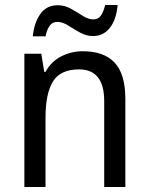

<svg xmlns="http://www.w3.org/2000/svg" viewBox="-20 -752 599 772"><path d="M313 -546Q398 -546 441 -500Q484 -454 484 -355V0H399V-345Q399 -473 298 -473Q223 -473 193 -424.5Q163 -376 163 -278V0H78V-536H146L158 -463H163Q186 -505 226.5 -525.5Q267 -546 313 -546ZM112 -606Q117 -660 142 -695.5Q167 -731 212 -731Q240 -731 265 -717Q290 -703 312.5 -688.5Q335 -674 355 -674Q375 -674 385.5 -689Q396 -704 403 -732H453Q448 -674 422 -640.5Q396 -607 354 -607Q327 -607 302 -621Q277 -635 254 -649.5Q231 -664 211 -664Q191 -664 180 -649Q169 -634 163 -606Z"/></svg>

Font: Noto Sans Gujarati SemiCondensed
Style: Regular
Weight: 400
Width: 4
Designer: Jelle Bosma - Monotype Design Team, Universal Thirst
Foundry: Monotype Imaging Inc.
Version: Version 2.106; ttfautohint (v1.8.4.7-5d5b)